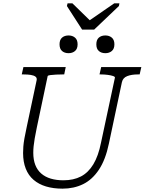

<svg xmlns="http://www.w3.org/2000/svg" viewBox="-20 -1111 865 1148"><path d="M471 -934H543L691 -1075L694 -1091H663L489 -971L537 -970L413 -1091H384L380 -1075ZM200 -348Q192 -310 187.5 -283Q183 -256 181 -236.5Q179 -217 179 -198Q179 -156 191 -125Q203 -94 226.5 -73.5Q250 -53 283.5 -43Q317 -33 359 -33Q420 -33 464 -56Q508 -79 538 -128.5Q568 -178 584 -258L667 -646Q669 -652 656 -656.5Q643 -661 623 -663.5Q603 -666 584 -666H575L585 -710H825L815 -666H804Q767 -666 741 -656Q715 -646 709 -620L631 -252Q611 -156 571.5 -96.5Q532 -37 477 -10Q422 17 354 17Q299 17 255.5 4Q212 -9 181 -35.5Q150 -62 134 -102.5Q118 -143 118 -196Q118 -214 119.5 -234.5Q121 -255 126 -283.5Q131 -312 140 -353L199 -631Q202 -645 192.5 -652.5Q183 -660 164.5 -663Q146 -666 121 -666H110L120 -710H373L364 -666H355Q336 -666 315.5 -665Q295 -664 280.5 -662Q266 -660 265 -656ZM390 -793Q366 -793 351 -806Q336 -819 336 -846Q336 -873 351 -886Q366 -899 390 -899Q413 -899 428.5 -886Q444 -873 444 -846Q444 -819 428.5 -806Q413 -793 390 -793ZM610 -793Q586 -793 571 -806Q556 -819 556 -846Q556 -873 571 -886Q586 -899 610 -899Q633 -899 648.5 -886Q664 -873 664 -846Q664 -819 648.5 -806Q633 -793 610 -793Z"/></svg>

Font: Roboto Serif 20pt ExtraLight
Style: Italic
Weight: 250
Italic angle: -10°
Version: Version 1.007